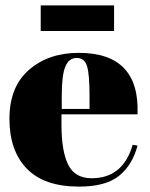

<svg xmlns="http://www.w3.org/2000/svg" viewBox="-20 -682 556 712"><path d="M272 -486Q499 -486 490 -258H208V-219Q208 -121 233 -71Q258 -21 320 -21Q436 -21 472 -145L490 -142Q471 -70 421.5 -30Q372 10 273 10Q144 10 79.5 -56.5Q15 -123 15 -241.5Q15 -360 87.5 -423Q160 -486 272 -486ZM209 -278H312V-327Q312 -408 302.5 -437.5Q293 -467 264.5 -467Q236 -467 222.5 -435.5Q209 -404 209 -327ZM131 -567V-662H403V-567Z"/></svg>

Font: Abril Fatface
Style: Regular
Weight: 400
Designer: Veronika Burian, Jos Scaglione
Foundry: TypeTogether
Version: Version 1.001